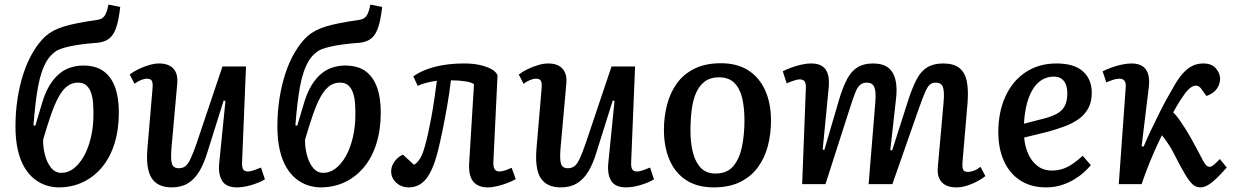

<svg xmlns="http://www.w3.org/2000/svg" viewBox="-20 -798 5347 832"><path d="M234 14Q208 14 181 5.5Q154 -3 130 -21.5Q106 -40 87 -71Q68 -102 57.5 -147Q47 -192 47 -251Q47 -312 56 -370.5Q65 -429 82 -480.5Q99 -532 123.5 -573Q148 -614 177 -641Q193 -655 212 -665Q231 -675 256.5 -683Q282 -691 318 -698Q354 -705 402 -712Q423 -715 433 -729Q443 -743 450 -778L501 -768Q495 -713 484 -680Q473 -647 454.5 -632Q436 -617 407 -613Q364 -610 331.5 -605.5Q299 -601 277.5 -596Q256 -591 241 -585.5Q226 -580 217 -572Q197 -557 184 -536Q171 -515 161.5 -487.5Q152 -460 145.5 -425.5Q139 -391 134 -348.5Q129 -306 125 -255L133 -253L164 -357Q177 -399 195.5 -429Q214 -459 236.5 -478Q259 -497 286 -505.5Q313 -514 341 -514Q394 -514 427.5 -490.5Q461 -467 478 -421.5Q495 -376 495 -311Q495 -237 476.5 -177Q458 -117 423 -74.5Q388 -32 340 -9Q292 14 234 14ZM318 -440Q292 -440 271.5 -424.5Q251 -409 234 -378Q217 -347 201 -301Q185 -255 167 -193Q166 -162 174.5 -128Q183 -94 201 -71.5Q219 -49 246 -49Q275 -49 300 -68.5Q325 -88 344 -122Q363 -156 374 -202.5Q385 -249 385 -303Q385 -325 383.5 -349Q382 -373 375.5 -393.5Q369 -414 355.5 -427Q342 -440 318 -440Z M542 -475Q557 -487 579.5 -498Q602 -509 626 -516Q650 -523 669 -523Q711 -523 731.5 -500.5Q752 -478 748 -435L723 -156Q719 -108 725 -88.5Q731 -69 755 -69Q772 -69 783.5 -78Q795 -87 806.5 -111.5Q818 -136 833 -180L944 -510H1046L1029 -95Q1028 -74 1033.5 -64.5Q1039 -55 1054 -55Q1066 -55 1081 -60.5Q1096 -66 1111 -72L1128 -21Q1117 -14 1101.5 -7.5Q1086 -1 1069 4Q1052 9 1036 11.5Q1020 14 1007 14Q960 14 942.5 -14.5Q925 -43 930 -92L957 -361L949 -362L879 -139Q864 -89 843.5 -55Q823 -21 794 -3.5Q765 14 724 14Q663 14 637 -26.5Q611 -67 619 -157L641 -415Q643 -440 637.5 -448.5Q632 -457 617 -457Q605 -457 590.5 -451Q576 -445 563 -435Z M1369 14Q1343 14 1316 5.5Q1289 -3 1265 -21.5Q1241 -40 1222 -71Q1203 -102 1192.5 -147Q1182 -192 1182 -251Q1182 -312 1191 -370.5Q1200 -429 1217 -480.5Q1234 -532 1258.5 -573Q1283 -614 1312 -641Q1328 -655 1347 -665Q1366 -675 1391.5 -683Q1417 -691 1453 -698Q1489 -705 1537 -712Q1558 -715 1568 -729Q1578 -743 1585 -778L1636 -768Q1630 -713 1619 -680Q1608 -647 1589.5 -632Q1571 -617 1542 -613Q1499 -610 1466.5 -605.5Q1434 -601 1412.5 -596Q1391 -591 1376 -585.5Q1361 -580 1352 -572Q1332 -557 1319 -536Q1306 -515 1296.5 -487.5Q1287 -460 1280.5 -425.5Q1274 -391 1269 -348.5Q1264 -306 1260 -255L1268 -253L1299 -357Q1312 -399 1330.5 -429Q1349 -459 1371.5 -478Q1394 -497 1421 -505.5Q1448 -514 1476 -514Q1529 -514 1562.5 -490.5Q1596 -467 1613 -421.5Q1630 -376 1630 -311Q1630 -237 1611.5 -177Q1593 -117 1558 -74.5Q1523 -32 1475 -9Q1427 14 1369 14ZM1453 -440Q1427 -440 1406.5 -424.5Q1386 -409 1369 -378Q1352 -347 1336 -301Q1320 -255 1302 -193Q1301 -162 1309.5 -128Q1318 -94 1336 -71.5Q1354 -49 1381 -49Q1410 -49 1435 -68.5Q1460 -88 1479 -122Q1498 -156 1509 -202.5Q1520 -249 1520 -303Q1520 -325 1518.5 -349Q1517 -373 1510.5 -393.5Q1504 -414 1490.5 -427Q1477 -440 1453 -440Z M1771 -467Q1796 -485 1829.5 -497.5Q1863 -510 1904 -516.5Q1945 -523 1992 -523Q2029 -523 2058.5 -516.5Q2088 -510 2108.5 -499Q2129 -488 2136 -472L2118 -97Q2117 -76 2123 -65.5Q2129 -55 2144 -55Q2153 -55 2165 -58.5Q2177 -62 2197 -71L2215 -22Q2200 -13 2179 -5Q2158 3 2135.5 8.5Q2113 14 2094 14Q2051 14 2030.5 -11.5Q2010 -37 2013 -91L2034 -433Q2025 -441 1996.5 -445.5Q1968 -450 1934 -450Q1928 -398 1918 -340.5Q1908 -283 1897 -229.5Q1886 -176 1876 -137Q1856 -60 1826.5 -23Q1797 14 1751 14Q1729 14 1712 4.5Q1695 -5 1685 -20.5Q1675 -36 1675 -55Q1675 -78 1689.5 -98Q1704 -118 1726 -128L1774 -84Q1788 -91 1800.5 -111.5Q1813 -132 1822 -168Q1828 -188 1835 -219.5Q1842 -251 1849 -289Q1856 -327 1862 -367.5Q1868 -408 1873 -448Q1855 -446 1830.5 -440Q1806 -434 1790 -426Z M2228 -475Q2243 -487 2265.5 -498Q2288 -509 2312 -516Q2336 -523 2355 -523Q2397 -523 2417.5 -500.5Q2438 -478 2434 -435L2409 -156Q2405 -108 2411 -88.5Q2417 -69 2441 -69Q2458 -69 2469.5 -78Q2481 -87 2492.5 -111.5Q2504 -136 2519 -180L2630 -510H2732L2715 -95Q2714 -74 2719.5 -64.5Q2725 -55 2740 -55Q2752 -55 2767 -60.5Q2782 -66 2797 -72L2814 -21Q2803 -14 2787.5 -7.5Q2772 -1 2755 4Q2738 9 2722 11.5Q2706 14 2693 14Q2646 14 2628.5 -14.5Q2611 -43 2616 -92L2643 -361L2635 -362L2565 -139Q2550 -89 2529.5 -55Q2509 -21 2480 -3.5Q2451 14 2410 14Q2349 14 2323 -26.5Q2297 -67 2305 -157L2327 -415Q2329 -440 2323.5 -448.5Q2318 -457 2303 -457Q2291 -457 2276.5 -451Q2262 -445 2249 -435Z M3073 14Q3002 14 2954 -17Q2906 -48 2881.5 -104.5Q2857 -161 2857 -236Q2857 -292 2870.5 -344Q2884 -396 2913 -436.5Q2942 -477 2989.5 -500.5Q3037 -524 3104 -524Q3174 -524 3222 -493.5Q3270 -463 3295.5 -407Q3321 -351 3321 -275Q3321 -218 3307.5 -166Q3294 -114 3264.5 -73.5Q3235 -33 3187.5 -9.5Q3140 14 3073 14ZM3080 -46Q3131 -46 3158 -78.5Q3185 -111 3195.5 -163.5Q3206 -216 3206 -276Q3206 -332 3196 -373.5Q3186 -415 3162 -439Q3138 -463 3095 -463Q3059 -463 3035 -445.5Q3011 -428 2997 -397Q2983 -366 2977.5 -323.5Q2972 -281 2972 -232Q2972 -176 2983.5 -134Q2995 -92 3018.5 -69Q3042 -46 3080 -46Z M3773 -354Q3777 -402 3768.5 -421Q3760 -440 3736 -440Q3719 -440 3707 -430Q3695 -420 3685.5 -395Q3676 -370 3662 -327L3557 0H3456L3472 -415Q3473 -436 3467 -445Q3461 -454 3445 -454Q3437 -454 3424 -450Q3411 -446 3389 -437L3372 -489Q3385 -496 3406 -504Q3427 -512 3450.5 -517.5Q3474 -523 3495 -523Q3540 -523 3558 -496.5Q3576 -470 3571 -418L3545 -150L3552 -148L3616 -366Q3632 -420 3650.5 -455Q3669 -490 3696 -506.5Q3723 -523 3763 -523Q3805 -523 3828.5 -505Q3852 -487 3860.5 -451.5Q3869 -416 3862 -363L3838 -148L3846 -146L3916 -365Q3934 -420 3952.5 -455Q3971 -490 3998.5 -506.5Q4026 -523 4067 -523Q4112 -523 4136.5 -504Q4161 -485 4169 -448Q4177 -411 4173 -356L4151 -98Q4149 -73 4153.5 -63Q4158 -53 4175 -53Q4186 -53 4200.5 -58.5Q4215 -64 4229 -75L4250 -35Q4237 -24 4215.5 -12.5Q4194 -1 4170.5 6.5Q4147 14 4125 14Q4093 14 4074.5 2.5Q4056 -9 4048.5 -28.5Q4041 -48 4044 -75L4069 -356Q4073 -404 4065.5 -422Q4058 -440 4035 -440Q4020 -440 4010 -432Q4000 -424 3989 -399Q3978 -374 3960 -323L3847 0H3744Z M4558 -523Q4635 -523 4673 -488.5Q4711 -454 4711 -396Q4711 -356 4695.5 -328Q4680 -300 4653.5 -281.5Q4627 -263 4593.5 -250.5Q4560 -238 4524 -228L4418 -202Q4421 -165 4435 -132.5Q4449 -100 4475 -79.5Q4501 -59 4539 -59Q4562 -59 4583 -65.5Q4604 -72 4626 -86.5Q4648 -101 4672 -123L4707 -82Q4695 -68 4677 -51.5Q4659 -35 4634 -20Q4609 -5 4578.5 4.5Q4548 14 4513 14Q4447 14 4400.5 -16.5Q4354 -47 4330 -101Q4306 -155 4306 -225Q4306 -313 4337 -380.5Q4368 -448 4425 -485.5Q4482 -523 4558 -523ZM4605 -393Q4605 -414 4599.5 -430Q4594 -446 4581 -456Q4568 -466 4547 -466Q4510 -466 4482 -442.5Q4454 -419 4437.5 -373.5Q4421 -328 4417 -262L4507 -285Q4540 -294 4562 -306.5Q4584 -319 4594.5 -340Q4605 -361 4605 -393Z M4927 -164 4936 -163Q4950 -197 4967 -232.5Q4984 -268 5001 -302.5Q5018 -337 5034.5 -367Q5051 -397 5064 -419Q5084 -455 5104 -478Q5124 -501 5146 -512Q5168 -523 5194 -523Q5231 -523 5249 -501.5Q5267 -480 5267 -458Q5267 -432 5252 -412Q5237 -392 5208 -382L5189 -408Q5183 -418 5176.5 -422.5Q5170 -427 5162 -427Q5152 -427 5141 -419.5Q5130 -412 5117 -396Q5108 -384 5094 -362.5Q5080 -341 5064 -311Q5078 -297 5089 -281.5Q5100 -266 5113.5 -245Q5127 -224 5145 -192Q5161 -163 5172.5 -141Q5184 -119 5192 -104Q5200 -89 5207 -82Q5214 -75 5221 -75Q5230 -75 5242 -85.5Q5254 -96 5266 -109L5296 -72Q5273 -46 5253 -26.5Q5233 -7 5215.5 3.5Q5198 14 5181 14Q5164 14 5149.5 2Q5135 -10 5116 -41.5Q5097 -73 5067 -132Q5059 -149 5050 -163Q5041 -177 5032.5 -189Q5024 -201 5015 -212Q4997 -176 4980 -137Q4963 -98 4949.5 -62.5Q4936 -27 4927 0H4828L4858 -418Q4860 -438 4853 -447.5Q4846 -457 4831 -457Q4819 -457 4804.5 -452.5Q4790 -448 4774 -441L4758 -489Q4774 -497 4795.5 -505Q4817 -513 4840.5 -518Q4864 -523 4884 -523Q4913 -523 4931 -511Q4949 -499 4955.5 -476Q4962 -453 4958 -419Z"/></svg>

Font: Literata 18pt Medium
Style: Italic
Weight: 500
Italic angle: -2°
Designer: Latin by Veronika Burian and Jose Scaglione. Greek by Irene Vlachou. Cyrillic by Vera Evstafieva
Foundry: TypeTogether
Version: Version 3.103;gftools[0.9.29]